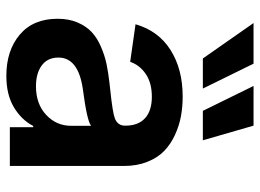

<svg xmlns="http://www.w3.org/2000/svg" viewBox="-128 -690 831 614"><g transform="rotate(90 287.0 -383.5)"><path d="M167.5 -617.2 54.2 -779.3H184.1L263.7 -617.2ZM335 -617.2 255.4 -779.3H382.3L429.2 -617.2ZM223.1 11.2Q142.1 11.2 91.3 -31.7Q40.5 -74.7 40.5 -152.8Q40.5 -188.5 52.2 -216.1Q64 -243.7 82.5 -261.2Q101.1 -278.8 129.2 -291Q157.2 -303.2 184.8 -309.1Q212.4 -314.9 247.6 -318.8Q253.9 -319.3 265.6 -320.8Q340.8 -328.6 359.4 -335.9Q382.3 -345.2 382.3 -367.7V-370.1Q382.3 -410.6 358.4 -432.4Q334.5 -454.1 290 -454.1Q245.6 -454.1 217 -434.6Q188.5 -415 178.2 -384.8L58.1 -401.9Q79.1 -475.1 140.4 -513.9Q201.7 -552.7 289.6 -552.7Q322.3 -552.7 352.5 -547.1Q382.8 -541.5 412.4 -527.8Q441.9 -514.2 463.4 -493.4Q484.9 -472.7 498 -439.7Q511.2 -406.7 511.2 -365.2V0H387.2V-74.7H383.3Q363.8 -37.1 323.5 -12.9Q283.2 11.2 223.1 11.2ZM256.3 -83.5Q313 -83.5 347.9 -116.2Q382.8 -148.9 382.8 -195.8V-259.8Q366.7 -246.6 265.1 -233.4Q164.6 -218.8 164.6 -155.3Q164.6 -120.6 189.7 -102.1Q214.8 -83.5 256.3 -83.5Z"/></g></svg>

Font: Interop SemBd
Style: Regular
Weight: 600
Designer: Rasmus Andersson, Google, Jang Haemin
Foundry: jhaemin
Version: Version 1.007